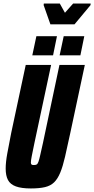

<svg xmlns="http://www.w3.org/2000/svg" viewBox="-20 -1054 531 1082"><path d="M154 8Q101 8 69.5 -3.5Q38 -15 25 -39.5Q12 -64 12 -104Q12 -140 21 -189Q30 -238 43 -304L125 -688H268L174 -248Q164 -200 159 -174.5Q154 -149 154 -138Q154 -132 156.5 -128.5Q159 -125 163 -124.5Q167 -124 172 -124Q181 -124 186.5 -127Q192 -130 196.5 -142Q201 -154 206.5 -179Q212 -204 222 -248L315 -688H458L376 -304Q359 -225 346.5 -170.5Q334 -116 319.5 -81Q305 -46 285 -26.5Q265 -7 233.5 0.5Q202 8 154 8ZM316 -742 339 -850H455L433 -742ZM162 -742 185 -850H301L279 -742ZM264 -917 226 -1025 227 -1034H317L346 -982L392 -1034H491L490 -1025L400 -917Z"/></svg>

Font: Saira ExtraCondensed Black
Style: Italic
Weight: 900
Width: 2
Italic angle: -12°
Designer: Hector Gatti with collaboration of the Omnibus-Type team
Foundry: Omnibus-Type
Version: Version 1.101